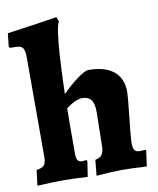

<svg xmlns="http://www.w3.org/2000/svg" viewBox="-92 -808 724 880"><g transform="rotate(-10 270.0 -368.0)"><path d="M65 -121V-584Q65 -617 56 -628.5Q47 -640 21 -640H-3L-8 -646L-1 -708Q159 -730 231 -742L239 -720Q228 -708 220 -622.5Q212 -537 208 -388Q246 -426 281.5 -452Q317 -478 333 -478Q410 -478 450.5 -444.5Q491 -411 491 -348Q491 -329 481 -237Q479 -220 474.5 -175.5Q470 -131 470 -113Q470 -90 476.5 -80.5Q483 -71 500 -71L528 -72L530 -68L520 4Q450 0 402 0Q360 0 286 6L293 -67Q315 -71 324 -83.5Q333 -96 334 -119L337 -277Q338 -319 324.5 -337.5Q311 -356 282 -356Q268 -356 248 -347Q228 -338 207 -322Q206 -272 206 -111Q206 -89 212 -80Q218 -71 233 -71L253 -73L256 -66L245 4Q177 0 129 0Q87 0 11 4L20 -68Q46 -71 55.5 -82.5Q65 -94 65 -121Z"/></g></svg>

Font: Alegreya ExtraBold
Style: Regular
Weight: 800
Designer: Juan Pablo del Peral
Foundry: Huerta Tipografica
Version: Version 2.007; ttfautohint (v1.6)